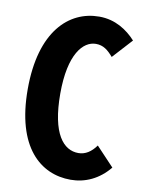

<svg xmlns="http://www.w3.org/2000/svg" viewBox="-86 -816 672 889"><g transform="rotate(10 250.0 -371.5)"><path d="M308 12C376 12 440 -17 489 -77L405 -166C382 -134 355 -116 322 -116C252 -116 192 -183 192 -373C192 -559 255 -628 315 -628C350 -628 372 -610 397 -581L481 -673C441 -717 384 -755 309 -755C166 -755 40 -639 40 -367C40 -94 166 12 308 12Z"/></g></svg>

Font: Noto Sans Mono CJK JP Bold
Style: Regular
Weight: 700
Designer: Ryoko NISHIZUKA (kana & ideographs); Paul D. Hunt (Latin, Greek & Cyrillic); Wenlong ZHANG (bopomofo); Sandoll Communica
Foundry: Adobe Systems Incorporated
Version: Version 1.004;PS 1.004;hotconv 1.0.82;makeotf.lib2.5.63406